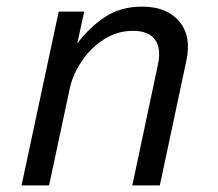

<svg xmlns="http://www.w3.org/2000/svg" viewBox="-20 -559 658 579"><path d="M45 0 157 -524H234L213 -428Q250 -477 297 -508Q344 -539 409 -539Q483 -539 520.5 -494.5Q558 -450 542 -376L462 0H379L456 -363Q467 -413 447.5 -439.5Q428 -466 381 -466Q333 -466 293 -440Q253 -414 226.5 -374.5Q200 -335 191 -295L128 0Z"/></svg>

Font: Fragment Mono
Style: Italic
Weight: 400
Italic angle: -12°
Designer: Wei Huang based on Nimbus Sans by URW Studio, based on Helvetica by Max Miedinger.
Foundry: Wei Huang
Version: Version 1.011; ttfautohint (v1.8.4.7-5d5b)